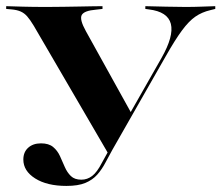

<svg xmlns="http://www.w3.org/2000/svg" viewBox="-20 -591 717 622"><path d="M333.9 -87.9 89.5 -507.3Q77.4 -527.4 68.1 -537.9Q58.9 -548.4 47.2 -553.6Q35.5 -558.9 17.7 -560.5L0 -562.1V-571Q21 -570.2 54.4 -569.4Q87.9 -568.5 128.2 -568.5H129.8H133.9Q161.3 -568.5 187.1 -569Q212.9 -569.4 235.9 -569.8Q258.9 -570.2 278.2 -570.6Q297.6 -571 312.1 -571V-562.1L291.1 -559.7Q252.4 -556.5 244.8 -542.3Q237.1 -528.2 258.1 -490.3L405.6 -224.2L394.4 -212.1L503.2 -403.2Q543.5 -474.2 533.5 -513.7Q523.4 -553.2 462.1 -560.5L450.8 -562.1V-571Q488.7 -570.2 517.7 -569.4Q546.8 -568.5 579.8 -568.5Q608.9 -568.5 630.6 -569.4Q652.4 -570.2 677.4 -571V-562.1L661.3 -558.1Q633.9 -551.6 612.9 -537.1Q591.9 -522.6 569.8 -492.7Q547.6 -462.9 516.1 -407.3ZM195.2 11.3Q132.3 11.3 94 -12.9Q55.6 -37.1 55.6 -74.2Q55.6 -98.4 71.4 -112.5Q87.1 -126.6 112.9 -126.6Q137.9 -126.6 152 -114.9Q166.1 -103.2 174.2 -85.5Q182.3 -67.7 189.9 -50Q197.6 -32.3 209.7 -20.6Q221.8 -8.9 243.5 -8.9Q262.9 -8.9 278.6 -21Q294.4 -33.1 309.7 -62.9L355.6 -146L364.5 -143.5L322.6 -66.1Q310.5 -42.7 295.2 -25.4Q279.8 -8.1 256.5 1.6Q233.1 11.3 195.2 11.3Z"/></svg>

Font: Playfair 144pt SemiExpanded ExtraBold
Style: Regular
Weight: 800
Width: 6
Designer: Claus Eggers Sørensen
Foundry: Claus Eggers Sørensen
Version: Version 2.203